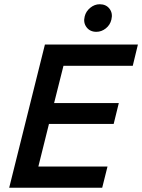

<svg xmlns="http://www.w3.org/2000/svg" viewBox="-20 -885 670 905"><path d="M461.7 0H23.3L191.7 -675H630L605.8 -575H279.2L235 -399.2H540L515.8 -300.8H210.8L160.8 -100H486.7ZM434.2 -735Q404.2 -735 387.9 -756.7Q371.7 -778.3 379.2 -807.5Q385 -831.7 405.4 -848.3Q425.8 -865 450 -865Q480 -865 496.2 -843.8Q512.5 -822.5 505 -792.5Q499.2 -767.5 478.8 -751.2Q458.3 -735 434.2 -735Z"/></svg>

Font: Funnel Sans Medium
Style: Italic
Weight: 500
Italic angle: -14.036°
Version: Version 1.000; Beta; Release 5; Build 24; ttfautohint (v1.8.